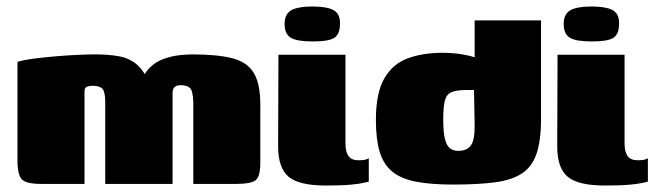

<svg xmlns="http://www.w3.org/2000/svg" viewBox="-20 -568 2029 593"><path d="M107 0Q62 0 48 -13.5Q34 -27 34 -73V-377Q54 -383 85 -387Q116 -391 151 -394Q186 -397 218.5 -398.5Q251 -400 273 -400Q317 -400 348.5 -394Q380 -388 403 -368.5Q426 -349 442 -308L415 -309Q424 -341 443 -359.5Q462 -378 486.5 -386.5Q511 -395 534 -397.5Q557 -400 573 -400Q652 -400 698 -388Q744 -376 764 -342.5Q784 -309 784 -245V-66Q784 -22 769 -11Q754 0 711 0H577Q577 -63 577 -126Q577 -189 577 -252Q576 -288 566.5 -296.5Q557 -305 538 -305Q529 -305 523.5 -302Q518 -299 515.5 -294Q513 -289 513 -282V0H305V-252Q305 -284 296.5 -293.5Q288 -303 266 -303Q256 -303 250.5 -301Q245 -299 243 -295.5Q241 -292 241 -285V0Z M986 5Q904 5 871.5 -22Q839 -49 839 -116L840 -399H1047V-124Q1047 -99 1056.5 -86Q1066 -73 1087 -73Q1104 -73 1110.5 -75.5Q1117 -78 1119 -79V-7Q1114 -6 1101.5 -3Q1089 0 1062 2.5Q1035 5 986 5ZM946 -440Q897 -440 878 -451.5Q859 -463 859 -494Q859 -524 879 -536Q899 -548 948 -548Q995 -547 1013 -535Q1031 -523 1030 -494Q1030 -463 1013 -451.5Q996 -440 946 -440Z M1141 -198Q1141 -280 1166.5 -325Q1192 -370 1238.5 -387.5Q1285 -405 1347 -405Q1369 -405 1391 -402.5Q1413 -400 1432.5 -395Q1452 -390 1467.5 -383Q1483 -376 1493 -367L1446 -349V-505H1651V-201Q1651 -132 1636.5 -91.5Q1622 -51 1590 -31Q1558 -11 1506 -4.5Q1454 2 1379 2Q1310 2 1264 -7Q1218 -16 1191 -38.5Q1164 -61 1152.5 -99.5Q1141 -138 1141 -198ZM1395 -102Q1409 -102 1419 -106.5Q1429 -111 1435 -120Q1441 -129 1443.5 -143.5Q1446 -158 1446 -178L1444 -290Q1442 -290 1439 -290Q1436 -290 1432 -290Q1428 -290 1422 -290Q1391 -290 1375 -283.5Q1359 -277 1354 -257.5Q1349 -238 1349 -198Q1349 -158 1354.5 -137.5Q1360 -117 1370.5 -109.5Q1381 -102 1395 -102Z M1848 5Q1766 5 1733.5 -22Q1701 -49 1701 -116L1702 -399H1909V-124Q1909 -99 1918.5 -86Q1928 -73 1949 -73Q1966 -73 1972.5 -75.5Q1979 -78 1981 -79V-7Q1976 -6 1963.5 -3Q1951 0 1924 2.5Q1897 5 1848 5ZM1808 -440Q1759 -440 1740 -451.5Q1721 -463 1721 -494Q1721 -524 1741 -536Q1761 -548 1810 -548Q1857 -547 1875 -535Q1893 -523 1892 -494Q1892 -463 1875 -451.5Q1858 -440 1808 -440Z"/></svg>

Font: Genos Black
Style: Regular
Weight: 900
Designer: Robert E. Leuschke
Foundry: Robert E. Leuschke
Version: Version 1.010